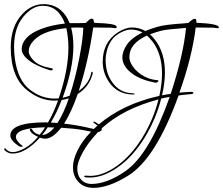

<svg xmlns="http://www.w3.org/2000/svg" viewBox="-49 -616 1079 929"><path d="M484 -482 402 -483Q377 -312 332 -176Q383 -212 393 -266Q394 -271 397.5 -268Q401 -265 400 -262Q384 -197 327 -161Q296 -72 261 -18Q329 -10 391 5L405 8L418 -4L423 -8Q411 -18 405.5 -21.5Q400 -25 403 -27Q409 -30 429 -14Q546 -113 722 -152Q735 -210 735 -260Q735 -354 689 -415Q674 -433 662 -444Q577 -405 577 -341Q577 -325 584 -311Q599 -279 634.5 -255Q670 -231 713 -228Q721 -227 715.5 -221Q710 -215 702 -216Q634 -229 593 -258Q543 -294 543 -339Q543 -366 564 -398.5Q585 -431 640 -459Q614 -473 584.5 -473Q555 -473 520 -449.5Q485 -426 470 -378Q462 -348 462 -325Q462 -251 507 -202Q540 -167 589 -165Q604 -164 603 -161Q602 -158 588 -159Q517 -162 478 -220Q448 -264 448 -317Q448 -410 519 -458Q557 -483 590.5 -483Q624 -483 654 -466Q675 -475 711.5 -486Q748 -497 842 -503L862 -505Q869 -511 874 -515Q885 -525 893 -525Q901 -525 901 -515V-508Q901 -506 902 -506Q1010 -501 1010 -484Q1010 -478 999 -480Q988 -482 979 -482L898 -483Q880 -338 819 -168L863 -171Q884 -173 886 -169Q890 -161 869 -160Q842 -158 815 -154Q705 151 571 234Q476 293 404 293Q350 293 322 254Q304 229 304 193Q304 157 326.5 111Q349 65 392 21Q389 20 350.5 13Q312 6 247 2Q205 55 170 55Q158 55 144 50Q74 127 12 127Q-12 127 -28 109Q-29 107 -29 105Q-29 103 -26 102Q-23 101 -22 103Q-9 120 13.5 120Q36 120 70 101.5Q104 83 135 46Q103 32 96 15Q94 7 99 7Q104 7 105.5 9Q107 11 110 16Q120 31 143 36Q159 17 169 0Q28 3 28 47Q28 57 38 69.5Q48 82 57 87.5Q66 93 57 94Q48 95 42 91Q1 63 1 40Q1 -24 173 -24Q180 -24 183 -23Q210 -69 232 -130Q224 -129 216 -129Q145 -129 83 -179Q3 -242 3 -387Q3 -490 61 -550Q106 -596 161 -596Q250 -596 288 -504H326Q354 -504 366 -505L382 -520Q390 -526 395 -526Q405 -526 406 -506Q410 -506 418 -505Q511 -502 515 -488Q516 -481 514 -480Q512 -479 502.5 -480.5Q493 -482 484 -482ZM387 243Q361 243 359.5 240Q358 237 359.5 235Q361 233 368.5 234Q376 235 388 235Q449 235 517 186.5Q585 138 639 51Q693 -36 718 -135Q547 -90 443 5Q446 20 425 23Q421 27 420 29Q375 77 351 122Q325 169 325 200Q325 231 341 250Q361 274 394 274Q468 274 558 212Q674 131 772 -147Q755 -145 731 -139Q705 -37 649 53Q593 143 521.5 193Q450 243 387 243ZM265 -502Q233 -588 158 -588Q107 -588 63 -534Q19 -480 19 -389Q19 -362 23 -331Q38 -227 94.5 -183Q151 -139 216 -139Q225 -139 235 -140Q282 -276 282 -386Q282 -433 272 -480Q147 -467 105 -409Q90 -389 90 -368Q90 -347 115.5 -321.5Q141 -296 203 -285Q210 -283 205 -278.5Q200 -274 193 -276Q127 -296 91.5 -323.5Q56 -351 56 -378.5Q56 -406 78.5 -431.5Q101 -457 150.5 -476Q200 -495 265 -502ZM749 -266Q749 -215 735 -155L777 -162Q839 -351 851 -481Q757 -474 731.5 -467.5Q706 -461 677 -450Q694 -433 702 -422Q749 -360 749 -266ZM295 -482Q306 -443 306 -393Q306 -284 254 -143Q274 -147 288 -153Q316 -238 334.5 -334Q353 -430 354 -482Q338 -483 323 -483Q308 -483 295 -482ZM197 -23Q207 -23 229 -21Q259 -67 284 -140Q271 -136 249 -132Q230 -79 197 -23ZM183 0H182Q171 18 155 37Q183 37 214 1Q203 0 183 0Z"/></svg>

Font: Lovers Quarrel
Style: Regular
Weight: 400
Designer: Robert E. Leuschke
Foundry: Robert E. Leuschke
Version: Version 1.001